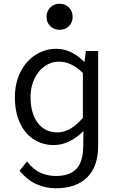

<svg xmlns="http://www.w3.org/2000/svg" viewBox="-20 -784 640 1031"><path d="M85 133 125 83Q159 127 198 144Q237 161 280 161Q353 161 389.5 123.5Q426 86 427 0L428 -81Q398 -48 355.5 -26.5Q313 -5 270 -5Q208 -5 160.5 -36Q113 -67 86.5 -125Q60 -183 60 -262Q60 -339 90.5 -398.5Q121 -458 172 -490Q223 -522 282 -522Q362 -522 431 -453H434L441 -510H507V0Q507 110 448 168.5Q389 227 280 227Q227 227 178 206Q129 185 85 133ZM425 -151V-392Q364 -453 296 -453Q255 -453 220 -428.5Q185 -404 164.5 -360.5Q144 -317 144 -263Q144 -176 182.5 -124.5Q221 -73 288 -73Q358 -73 425 -151ZM230 -693Q230 -724 250 -744Q270 -764 300 -764Q330 -764 350 -744Q370 -724 370 -693Q370 -663 350 -643.5Q330 -624 300 -624Q270 -624 250 -643.5Q230 -663 230 -693Z"/></svg>

Font: Office Code Pro
Style: Regular
Weight: 400
Designer: Nathan Rutzky & Paul D. Hunt
Foundry: Adobe Systems Incorporated
Version: Version 1.004